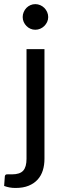

<svg xmlns="http://www.w3.org/2000/svg" viewBox="-56 -750 316 952"><path d="M164.5 -506.5V37.5Q164.5 68 156.5 94.2Q148.5 120.5 131 140Q113.5 159.5 86.2 170.8Q59 182 21 182Q5 182 -8.5 179.5Q-22 177 -35.5 172L-32 124Q-31 119.5 -28.8 117.2Q-26.5 115 -22.5 114.5Q-18.5 114 -12.2 114.2Q-6 114.5 3.5 114.5Q42.5 114.5 59 96.2Q75.5 78 75.5 37.5V-506.5ZM183 -665.5Q183 -652.5 177.8 -641.2Q172.5 -630 163.8 -621.2Q155 -612.5 143.5 -607.5Q132 -602.5 119 -602.5Q106 -602.5 94.8 -607.5Q83.5 -612.5 75 -621.2Q66.5 -630 61.5 -641.2Q56.5 -652.5 56.5 -665.5Q56.5 -678.5 61.5 -690.2Q66.5 -702 75 -710.8Q83.5 -719.5 94.8 -724.5Q106 -729.5 119 -729.5Q132 -729.5 143.5 -724.5Q155 -719.5 163.8 -710.8Q172.5 -702 177.8 -690.2Q183 -678.5 183 -665.5Z"/></svg>

Font: TypoPRO Lato
Style: Regular
Weight: 400
Designer: Lukasz Dziedzic with Adam Twardoch and Botio Nikoltchev
Foundry: tyPoland Lukasz Dziedzic
Version: Version 2.010; 2014-09-01; http://www.latofonts.com/